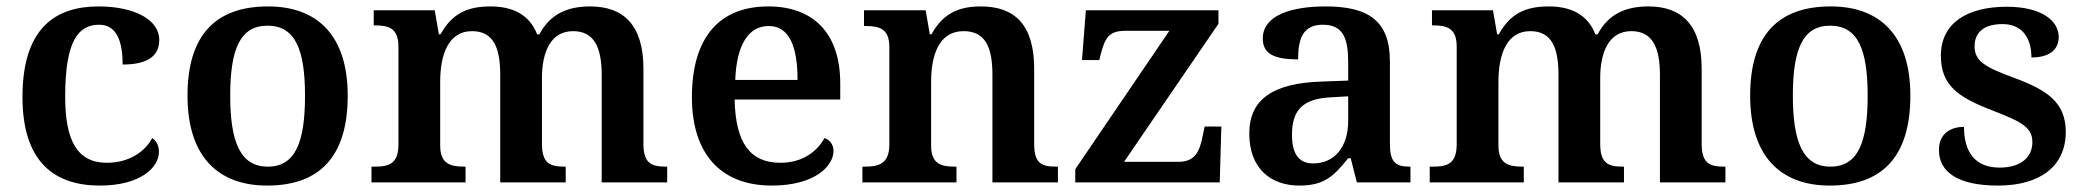

<svg xmlns="http://www.w3.org/2000/svg" viewBox="-20 -568 6490 598"><path d="M291 10C417 10 475 -46 475 -95C475 -113 468 -129 454 -138C431 -94 380 -61 313 -61C221 -61 183 -129 183 -267C183 -441 224 -491 289 -491C346 -491 362 -434 362 -367C449 -367 476 -400 476 -444C476 -507 398 -548 287 -548C153 -548 50 -481 50 -266C50 -64 149 10 291 10Z M812 10C977 10 1063 -82 1063 -270C1063 -457 969 -548 815 -548C650 -548 564 -457 564 -270C564 -82 658 10 812 10ZM814 -49C729 -49 697 -125 697 -270C697 -415 728 -488 813 -488C899 -488 930 -415 930 -270C930 -125 900 -49 814 -49Z M1137 0H1430V-49H1426C1382 -49 1351 -58 1351 -115V-313C1351 -397 1376 -471 1450 -471C1516 -471 1538 -421 1538 -335V0H1742V-49H1739C1694 -49 1668 -58 1668 -120V-325C1668 -404 1694 -471 1765 -471C1830 -471 1854 -421 1854 -335V0H2058V-49H2055C2010 -49 1984 -58 1984 -120V-354C1984 -490 1922 -548 1818 -548C1747 -548 1693 -524 1660 -461H1653C1629 -523 1576 -548 1508 -548C1433 -548 1387 -524 1352 -461H1347L1334 -536H1144V-489H1147C1191 -489 1221 -480 1221 -423V-119C1221 -58 1192 -49 1147 -49H1137Z M2384 10C2518 10 2576 -51 2576 -98C2576 -119 2563 -133 2548 -138C2525 -96 2479 -61 2411 -61C2318 -61 2271 -120 2268 -258H2597V-308C2597 -466 2512 -548 2373 -548C2221 -548 2135 -452 2135 -265C2135 -91 2223 10 2384 10ZM2464 -319H2270C2274 -428 2311 -487 2374 -487C2439 -487 2464 -422 2464 -319Z M2666 0H2959V-49H2954C2910 -49 2880 -58 2880 -115V-313C2880 -397 2905 -471 2981 -471C3049 -471 3071 -421 3071 -335V0H3275V-49H3270C3225 -49 3201 -58 3201 -120V-354C3201 -490 3141 -548 3035 -548C2963 -548 2916 -524 2881 -461H2876L2863 -536H2671V-487H2676C2720 -487 2750 -478 2750 -421V-119C2750 -58 2718 -49 2673 -49H2666Z M3329 0H3779L3784 -174H3732L3726 -145C3716 -93 3700 -64 3650 -64H3481L3775 -494V-536H3362L3350 -381H3404L3408 -398C3422 -452 3435 -472 3485 -472H3622L3329 -41Z M4027 10C4106 10 4135 -21 4179 -75H4187L4206 0H4373V-49H4370C4325 -49 4309 -65 4309 -120V-377C4309 -503 4242 -548 4109 -548C4001 -548 3913 -520 3913 -448C3913 -400 3949 -383 4023 -383C4023 -449 4039 -491 4100 -491C4165 -491 4179 -446 4179 -374V-317L4096 -314C3945 -309 3871 -259 3871 -152C3871 -42 3939 10 4027 10ZM4070 -59C4025 -59 4004 -89 4004 -148C4004 -222 4034 -261 4127 -265L4179 -268V-191C4179 -110 4136 -59 4070 -59Z M4433 0H4726V-49H4722C4678 -49 4647 -58 4647 -115V-313C4647 -397 4672 -471 4746 -471C4812 -471 4834 -421 4834 -335V0H5038V-49H5035C4990 -49 4964 -58 4964 -120V-325C4964 -404 4990 -471 5061 -471C5126 -471 5150 -421 5150 -335V0H5354V-49H5351C5306 -49 5280 -58 5280 -120V-354C5280 -490 5218 -548 5114 -548C5043 -548 4989 -524 4956 -461H4949C4925 -523 4872 -548 4804 -548C4729 -548 4683 -524 4648 -461H4643L4630 -536H4440V-489H4443C4487 -489 4517 -480 4517 -423V-119C4517 -58 4488 -49 4443 -49H4433Z M5679 10C5844 10 5930 -82 5930 -270C5930 -457 5836 -548 5682 -548C5517 -548 5431 -457 5431 -270C5431 -82 5525 10 5679 10ZM5681 -49C5596 -49 5564 -125 5564 -270C5564 -415 5595 -488 5680 -488C5766 -488 5797 -415 5797 -270C5797 -125 5767 -49 5681 -49Z M6203 10C6335 10 6414 -51 6414 -157C6414 -248 6358 -287 6252 -326C6162 -359 6130 -378 6130 -424C6130 -466 6158 -493 6217 -493C6274 -493 6307 -455 6307 -389C6363 -389 6392 -413 6392 -453C6392 -502 6341 -547 6230 -547C6107 -547 6025 -496 6025 -395C6025 -302 6078 -265 6188 -223C6279 -188 6310 -170 6310 -125C6310 -80 6276 -46 6208 -46C6131 -46 6097 -95 6097 -173C6061 -173 6019 -156 6019 -101C6019 -32 6078 10 6203 10Z"/></svg>

Font: Noto Serif Ethiopic SemiBold
Style: Regular
Weight: 600
Designer: Monotype Design Team
Foundry: Monotype Imaging Inc.
Version: Version 2.102